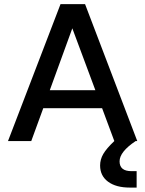

<svg xmlns="http://www.w3.org/2000/svg" viewBox="-20 -670 690 912"><path d="M624.5 0Q548 51 548 96.5Q548 143 604.5 143H629V221H596.5Q531 221 493.2 193Q455.5 165 455.5 116Q455.5 87.5 470.5 61.5Q485.5 35.5 523 0L465 -156H185.5L128.5 0H18L267.5 -650.5H384L632 0ZM323.5 -535.5 216.5 -241.5H433Z"/></svg>

Font: Overused Grotesk Medium
Style: Regular
Weight: 525
Version: Version 0.004